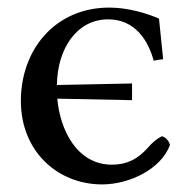

<svg xmlns="http://www.w3.org/2000/svg" viewBox="-20 -474 486 506"><path d="M328 -210V-254L130 -250C131 -345 182 -423 265 -423C337 -423 371 -366 385 -314C394 -316 401 -317 410 -318L399 -425C364 -440 316 -454 268 -454C126 -454 35 -344 35 -208C35 -74 133 12 249 12C322 12 405 -29 428 -92C425 -103 417 -112 407 -115C394 -109 381 -98 369 -84C343 -55 315 -40 275 -40C182 -40 138 -133 131 -214Z"/></svg>

Font: Sibila
Style: Regular
Weight: 400
Designer: Stefan Peev
Foundry: Context Ltd
Version: Version 1.000